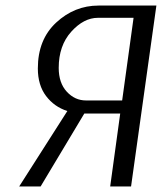

<svg xmlns="http://www.w3.org/2000/svg" viewBox="-20 -670 587 690"><path d="M542 -650 451 0H376L412 -262H283L126 0H49L222 -271Q175 -286 145.5 -325Q116 -364 116 -424Q116 -528 182 -589Q248 -650 334 -650ZM191 -426Q191 -372 220 -340.5Q249 -309 289 -309H419L460 -606H332Q281 -606 236 -556Q191 -506 191 -426Z"/></svg>

Font: ArsenalItalic
Style: Italic
Weight: 400
Italic angle: -9°
Designer: Andrij Shevchenko
Foundry: Stairsfor.com
Version: Version 1.000